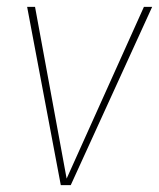

<svg xmlns="http://www.w3.org/2000/svg" viewBox="-20 -539 463 559"><path d="M423 -519 186 0H157L59 -519H82L174 -19L399 -519Z"/></svg>

Font: Fira Sans Condensed Thin
Style: Italic
Weight: 250
Width: 3
Italic angle: -8°
Designer: Carrois Corporate & Edenspiekermann AG
Foundry: Carrois Corporate GbR & Edenspiekermann AG
Version: Version 4.203